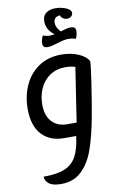

<svg xmlns="http://www.w3.org/2000/svg" viewBox="-133 -1028 899 1461"><g transform="rotate(-10 316.0 -297.5)"><path d="M596 -517Q596 -488 576 -353Q556 -218 533 -92Q506 51 472 148Q438 245 376 305Q314 365 217 365Q153 365 123.5 342Q94 319 94 287Q198 287 257.5 262.5Q317 238 348 182Q379 126 392 25H300Q189 25 126.5 -43.5Q64 -112 64 -240Q64 -340 101.5 -423Q139 -506 212 -555.5Q285 -605 386 -605Q462 -605 520 -579.5Q578 -554 596 -517ZM342 -75H413L477 -494Q444 -505 402 -505Q331 -505 280.5 -470.5Q230 -436 204.5 -379Q179 -322 179 -255Q179 -169 222.5 -122Q266 -75 342 -75ZM532 -763Q532 -732 518 -704Q491 -713 465 -713Q442 -713 421.5 -708.5Q401 -704 370 -694Q323 -679 299 -679Q276 -679 267.5 -688Q259 -697 259 -714Q259 -740 274 -772Q304 -762 325 -762Q339 -762 365 -766Q304 -810 304 -876Q304 -919 332 -939.5Q360 -960 404 -960Q447 -960 485.5 -944Q524 -928 524 -902Q523 -888 511.5 -877Q500 -866 481 -866Q444 -866 428 -901Q405 -899 392.5 -886.5Q380 -874 380 -851Q380 -813 416 -779Q421 -781 438 -786Q455 -791 467.5 -793.5Q480 -796 492 -796Q515 -796 523.5 -788Q532 -780 532 -763Z"/></g></svg>

Font: Lemonada
Style: Regular
Weight: 400
Designer: Mohamed Gaber (Arabic) Eduardo Tunni (Latin)
Foundry: Kief Type Foundry
Version: Version 3.006